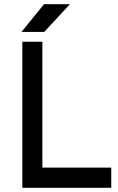

<svg xmlns="http://www.w3.org/2000/svg" viewBox="-20 -900 566 920"><path d="M83 -747H192L315 -880H191ZM87 0H513V-97H183V-700H87Z"/></svg>

Font: Unageo
Style: Medium
Weight: 500
Designer: Richard Sepsi
Foundry: Richard Sepsi
Version: Version 2.000